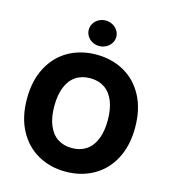

<svg xmlns="http://www.w3.org/2000/svg" viewBox="-133 -1036 1028 1152"><g transform="rotate(15 381.0 -460.0)"><path d="M380.9 9.8Q284.7 9.8 208.5 -33.2Q132.3 -76.2 88.6 -158.2Q44.9 -240.2 44.9 -353.5Q44.9 -467.3 88.6 -549.3Q132.3 -631.3 208.5 -674.1Q284.7 -716.8 380.9 -716.8Q476.6 -716.8 553 -674.1Q629.4 -631.3 673.1 -549.3Q716.8 -467.3 716.8 -353.5Q716.8 -239.7 673.1 -157.7Q629.4 -75.7 553 -33Q476.6 9.8 380.9 9.8ZM380.9 -570.3Q329.1 -570.3 291.7 -545.4Q254.4 -520.5 234.6 -471.7Q214.8 -422.9 214.8 -353.5Q214.8 -284.2 234.6 -235.4Q254.4 -186.5 291.7 -161.6Q329.1 -136.7 380.9 -136.7Q432.6 -136.7 470 -161.6Q507.3 -186.5 527.1 -235.4Q546.9 -284.2 546.9 -353.5Q546.9 -422.9 527.1 -471.7Q507.3 -520.5 470 -545.4Q432.6 -570.3 380.9 -570.3ZM295.9 -849.6Q295.9 -871.1 307.4 -889.4Q318.8 -907.7 338.4 -918.2Q357.9 -928.7 380.9 -928.7Q403.8 -928.7 423.6 -918.2Q443.4 -907.7 455.1 -889.4Q466.8 -871.1 466.8 -849.6Q466.8 -828.1 455.1 -809.8Q443.4 -791.5 423.6 -781Q403.8 -770.5 380.9 -770.5Q357.9 -770.5 338.4 -781Q318.8 -791.5 307.4 -809.8Q295.9 -828.1 295.9 -849.6Z"/></g></svg>

Font: Pretendard ExtraBold
Style: Regular
Weight: 800
Designer: Base glyphs from Inter by Rasmus Andersson; Hangeul glyphs from Noto Sans CJK(Source Han Sans) by Jang Soo-young and Kan
Foundry: Kil Hyung-jin
Version: Version 1.309